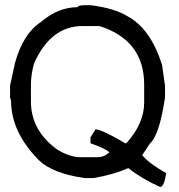

<svg xmlns="http://www.w3.org/2000/svg" viewBox="-20 -704 705 755"><path d="M311.5 -683.6H335.9Q429.7 -671.9 480.5 -640.6Q571.3 -592.8 617.2 -449.2L628.9 -367.2V-320.3Q606.4 -171.9 570.3 -140.6L539.1 -93.8Q564.5 -62.5 632.8 -23.4V-19.5Q625 31.2 609.4 31.2Q536.1 -2 484.4 -43Q424.8 -16.6 347.7 -3.9H311.5Q185.5 -22.5 132.8 -74.2Q23.4 -184.6 23.4 -308.6L19.5 -320.3V-367.2L39.1 -457Q71.3 -572.3 140.6 -617.2Q209 -675.8 285.2 -675.8Q284.2 -682.6 311.5 -683.6ZM101.6 -371.1V-304.7Q101.6 -192.4 203.1 -117.2Q252.9 -85.9 296.9 -85.9H363.3Q390.6 -85.9 410.2 -105.5Q393.6 -120.1 335.9 -140.6V-164.1L355.5 -195.3Q379.9 -195.3 472.7 -140.6H476.6Q546.9 -217.8 546.9 -300.8V-371.1Q546.9 -545.9 371.1 -601.6H304.7Q178.7 -601.6 113.3 -453.1Q101.6 -408.2 101.6 -371.1Z"/></svg>

Font: Dehalvi Khush Khat
Style: Regular
Weight: 400
Version: Version 002.500